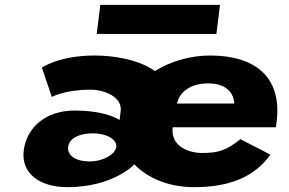

<svg xmlns="http://www.w3.org/2000/svg" viewBox="-20 -757 1191 792"><path d="M193.9 -357C193.9 -357 246.2 -387 353.1 -387C414.8 -387 484.7 -355 477.8 -299L473.3 -262C447.4 -278 391 -301 288.1 -301C165.1 -301 89.1 -228 77.8 -136C66.4 -43 142.3 15 257.8 15C447.8 15 534.3 -79 534.3 -79C590.1 -21 677.7 15 780.5 15C918.5 15 1025.6 -22 1095.5 -119L971.8 -183C914.1 -137 882.5 -126 813.6 -126C759.1 -126 682.6 -153 692.3 -232H1117.4C1119.1 -238 1120.5 -249 1121.3 -256C1143.4 -436 1035.7 -528 847.2 -528C763.7 -528 683.3 -504 619.1 -464C550.1 -513 445.5 -528 370.4 -528C222.9 -528 152.8 -478 152.8 -478ZM710.3 -330C719.7 -377 765.3 -413 839.1 -413C902 -413 943.2 -384 946.3 -330ZM261.2 -151C265.7 -187 306.8 -207 363.7 -207C420.6 -207 463.4 -181 459.7 -151C456 -121 406.3 -91 349.5 -91C292.6 -91 256.8 -115 261.2 -151ZM393.7 -737 379 -617H872.6L887.4 -737Z"/></svg>

Font: Hussar
Style: BdSuprExtOblOne
Weight: 700
Foundry: Cannot Into Space Fonts
Version: Version 2.00